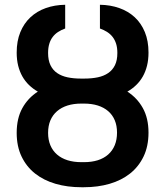

<svg xmlns="http://www.w3.org/2000/svg" viewBox="-20 -780 697 810"><path d="M335.9 -448.5Q366.8 -448.5 392.4 -453.8Q418 -459.2 436.4 -471.8Q454.9 -484.4 465 -505.1Q475.1 -525.9 475.1 -556.5Q475.1 -578.5 470 -595Q464.8 -611.5 455.3 -623.9Q445.7 -636.4 432 -645.1Q418.3 -653.8 401.6 -659.8V-759.9Q446 -759.2 483.5 -745.9Q521 -732.6 548.3 -707.4Q575.6 -682.2 591.1 -644.7Q606.5 -607.2 606.5 -558.2Q606.5 -528.1 600.3 -503Q594.1 -478 582.6 -457.6Q571 -437.1 554.5 -421.2Q538 -405.2 517.4 -393.5Q558.9 -366.8 582.7 -323.9Q606.5 -280.9 606.5 -220.5Q606.5 -163.4 585.9 -120.2Q565.3 -77.1 528.9 -48.1Q492.5 -19.2 442.6 -4.6Q392.8 9.9 334.2 9.9H323.2Q264.2 9.9 214.3 -4.6Q164.4 -19.2 128 -47.9Q91.6 -76.7 71 -119.7Q50.4 -162.6 50.4 -219.5Q50.4 -280.5 74.2 -323.7Q98 -366.8 139.6 -393.5Q119 -405.2 102.5 -421.2Q85.9 -437.1 74.4 -457.6Q62.9 -478 56.6 -503Q50.4 -528.1 50.4 -558.2Q50.4 -606.9 65.7 -644.2Q81 -681.5 108.3 -707Q135.7 -732.6 173.1 -745.9Q210.6 -759.2 255 -759.9V-659.8Q238.3 -653.8 225 -645.1Q211.6 -636.4 202.2 -623.9Q192.8 -611.5 187.9 -595Q182.9 -578.5 182.9 -556.5Q182.9 -525.6 193 -504.8Q203.1 -484 221.4 -471.6Q239.7 -459.2 265.1 -453.8Q290.5 -448.5 320.7 -448.5ZM323.2 -343Q290.8 -343 264.9 -334.9Q239 -326.7 220.7 -310.9Q202.4 -295.1 192.6 -272.2Q182.9 -249.3 182.9 -219.5Q182.9 -190 192.6 -166.9Q202.4 -143.8 220.7 -128Q239 -112.2 264.9 -104Q290.8 -95.9 323.2 -95.9H334.2Q366.8 -95.9 392.6 -104Q418.3 -112.2 436.4 -128.2Q454.5 -144.2 464.1 -167.4Q473.7 -190.7 473.7 -220.5Q473.7 -250 464.1 -272.7Q454.5 -295.5 436.4 -311.1Q418.3 -326.7 392.6 -334.9Q366.8 -343 334.2 -343Z"/></svg>

Font: Interop SemBd
Style: Regular
Weight: 600
Designer: Rasmus Andersson, Google, Jang Haemin
Foundry: jhaemin
Version: Version 1.008